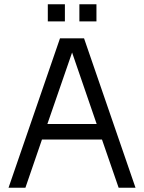

<svg xmlns="http://www.w3.org/2000/svg" viewBox="-20 -880 675 900"><path d="M20 0 261.2 -700.2H374L615.2 0H536.1L458 -226.1H176.8L99.1 0ZM352.1 -779.8V-859.9H432.1V-779.8ZM204.1 -779.8V-859.9H284.2V-779.8ZM202.1 -298.8H433.1L317.9 -633.8Z"/></svg>

Font: Uncut Sans
Style: Regular
Weight: 400
Designer: Kasper Nordkvist
Foundry: UNCUT.wtf
Version: Version 1.304;Glyphs 3.2 (3246)